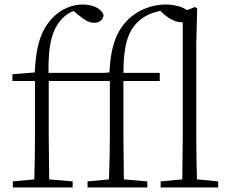

<svg xmlns="http://www.w3.org/2000/svg" viewBox="-20 -831 1021 851"><path d="M787 0H947V-27L853 -36C851 -94 850 -169 850 -226V-637L854 -793L844 -800L809 -786C787 -802 751 -811 713 -811C655 -811 593 -788 548 -745C499 -695 471 -633 465 -510L440 -508H195C193 -639 213 -704 256 -749C272 -765 288 -776 306 -782L326 -766C355 -742 374 -730 397 -730C422 -730 438 -745 439 -764C430 -793 392 -811 347 -811C302 -811 255 -793 218 -757C162 -701 140 -632 134 -510L35 -502V-472H135V-226C135 -163 134 -99 132 -36L37 -27V0H302V-27L198 -36L196 -226V-472H467V-226C467 -163 465 -99 463 -36L368 -27V0H633V-27L529 -36L527 -226V-472H688V-508H527C527 -628 547 -690 588 -731C617 -760 650 -774 691 -783L702 -772C733 -744 762 -732 787 -732H790V-226L788 -36L692 -27V0Z"/></svg>

Font: Noto Serif CJK HK ExtraLight
Style: Regular
Weight: 200
Designer: Ryoko NISHIZUKA 西塚涼子 (kana & ideographs); Frank Grießhammer (Latin, Greek & Cyrillic); Wenlong ZHANG 张文龙 (bopomofo); San
Foundry: Adobe
Version: Version 2.001;hotconv 1.1.0;makeotfexe 2.6.0